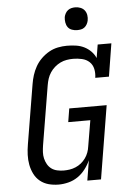

<svg xmlns="http://www.w3.org/2000/svg" viewBox="-62 -994 724 1048"><g transform="rotate(-5 300.0 -470.0)"><path d="M217 8Q188 8 162 1Q136 -6 115.5 -22.5Q95 -39 83 -63Q71 -87 66 -113.5Q61 -140 62 -168Q63 -196 68 -225L122 -550Q126 -575 133.5 -599Q141 -623 154 -646Q167 -669 186.5 -688Q206 -707 229 -720Q252 -733 277.5 -738Q303 -743 327 -743Q352 -743 376 -739.5Q400 -736 420.5 -726Q441 -716 457.5 -699.5Q474 -683 483 -662L495 -735H570L541 -555H466Q470 -580 465 -603.5Q460 -627 443.5 -642.5Q427 -658 403 -663.5Q379 -669 355 -669Q337 -669 319 -666Q301 -663 284.5 -655Q268 -647 253.5 -634.5Q239 -622 228.5 -606Q218 -590 212.5 -573Q207 -556 204 -538L150 -213Q147 -194 146 -176Q145 -158 149 -141Q153 -124 161.5 -109Q170 -94 183.5 -84Q197 -74 215 -70Q233 -66 251 -66Q267 -66 283.5 -68.5Q300 -71 316.5 -78Q333 -85 346.5 -96Q360 -107 370.5 -121.5Q381 -136 387 -152.5Q393 -169 395 -185L419 -327H298L310 -401H515L449 0H374L392 -110Q381 -85 363 -61.5Q345 -38 321.5 -22Q298 -6 270.5 1Q243 8 217 8ZM390 -823Q376 -823 362 -828Q348 -833 340 -844Q332 -855 329.5 -870Q327 -885 329 -900Q331 -910 336.5 -920Q342 -930 350.5 -936.5Q359 -943 369.5 -945.5Q380 -948 391 -948Q405 -948 419 -942.5Q433 -937 441.5 -926Q450 -915 452.5 -900Q455 -885 452 -870Q450 -860 444.5 -850Q439 -840 430.5 -833.5Q422 -827 411.5 -825Q401 -823 390 -823Z"/></g></svg>

Font: Iosevka HT Extended
Style: Italic
Weight: 400
Width: 7
Italic angle: -9°
Monospace: yes
Designer: Belleve Invis
Foundry: Belleve Invis
Version: Version 32.3.0; ttfautohint (v1.8.4)